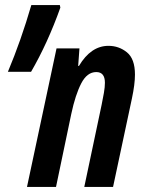

<svg xmlns="http://www.w3.org/2000/svg" viewBox="-20 -734 578 754"><path d="M102 -452Q167 -564 217 -704L215 -714H103Q63 -576 11 -452ZM200 0 260 -287Q276 -362 299 -406.5Q322 -451 358 -451Q392 -451 392 -409Q392 -392 388 -369Q384 -346 379 -322L311 0H424L498 -347Q510 -403 510 -441Q510 -503 478.5 -528.5Q447 -554 406 -554Q337 -554 290 -475H287L292 -544H202L86 0Z"/></svg>

Font: Noto Sans Display Condensed
Style: Bold Italic
Weight: 700
Width: 3
Designer: Monotype Design team
Foundry: Monotype Imaging Inc.
Version: 1.000